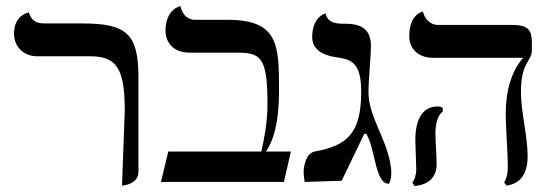

<svg xmlns="http://www.w3.org/2000/svg" viewBox="-20 -598 1810 631"><path d="M381 12C381 12 435 9 435 -33V-344C435 -487 396 -521 250 -521H124C97 -521 81 -534 75 -557C75 -557 26 -550 26 -487C26 -446 56 -413 103 -413H278C366 -413 390 -368 390 -234Z M727 -533H620C593 -533 578 -555 573 -578C573 -578 524 -569 524 -497C524 -456 553 -425 602 -425H756C837 -425 859 -412 859 -256C859 -194 848 -142 839 -100H533L509 0H913L936 -100H854C893 -156 897 -247 897 -302C897 -451 895 -533 727 -533Z M1191 -296C1191 -334 1199 -411 1199 -448C1199 -509 1157 -520 1115 -520C1090 -520 1057 -520 1050 -554C1050 -554 1006 -544 1006 -476C1006 -423 1065 -413 1084 -410C1135 -403 1167 -393 1167 -296C1167 -159 1120 -119 1014 -100C992 -95 984 -73 979 -47C978 -41 978 -36 978 -31C978 -17 981 -6 981 0L1103 -4L1177 -158H1184C1214 -109 1212 6 1258 6C1264 -3 1266 -17 1266 -30C1266 -42 1264 -55 1262 -65C1246 -149 1191 -217 1191 -296Z M1692 -296C1692 -396 1728 -394 1728 -434V-458C1728 -496 1718 -516 1665 -516H1419C1394 -516 1375 -537 1370 -560C1370 -560 1325 -553 1325 -479C1325 -438 1354 -408 1404 -408H1699C1661 -363 1642 -301 1642 -223C1642 -181 1649 -91 1649 -49C1649 -29 1645 -12 1637 2L1645 12C1691 5 1714 -27 1714 -85C1714 -151 1692 -230 1692 -296ZM1411 -159C1411 -191 1419 -221 1435 -231V-244C1430 -247 1424 -248 1418 -248C1369 -248 1345 -206 1345 -138C1345 -119 1348 -59 1348 -41C1348 -25 1343 -7 1335 2L1342 13C1391 10 1415 -19 1415 -58C1415 -77 1411 -140 1411 -159Z"/></svg>

Font: Libertinus Sans
Style: Regular
Weight: 400
Designer: Philipp H. Poll, Khaled Hosny
Foundry: Caleb Maclennan
Version: Version 7.050;RELEASE